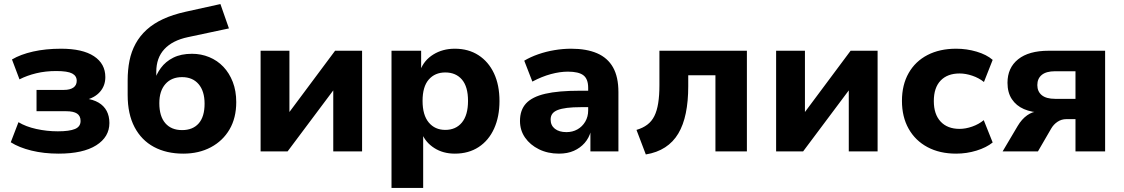

<svg xmlns="http://www.w3.org/2000/svg" viewBox="-20 -746 5537 946"><path d="M269 11Q196 11 135 -4Q74 -19 33 -45L71 -144Q107 -122 159 -110.5Q211 -99 265 -99Q322 -99 349.5 -110.5Q377 -122 377 -150Q377 -175 359.5 -186.5Q342 -198 306 -198H160V-303H295Q325 -303 341.5 -314.5Q358 -326 358 -348Q358 -372 335.5 -384Q313 -396 257 -396Q204 -396 158.5 -385Q113 -374 76 -355L39 -453Q81 -478 143 -492Q205 -506 281 -506Q387 -506 443 -469Q499 -432 499 -366Q499 -324 473 -294Q447 -264 400 -253V-261Q439 -256 465.5 -240.5Q492 -225 505.5 -199.5Q519 -174 519 -140Q519 -71 454 -30Q389 11 269 11Z M883 11Q800 11 738.5 -22Q677 -55 643 -119.5Q609 -184 609 -278V-350Q609 -402 618 -447Q627 -492 648 -530.5Q669 -569 702.5 -599.5Q736 -630 783.5 -652Q831 -674 894 -688L1066 -726L1108 -606L906 -563Q830 -547 790 -504Q750 -461 750 -392V-342H739Q749 -379 772.5 -411Q796 -443 834 -462Q872 -481 926 -481Q971 -481 1011 -464.5Q1051 -448 1080.5 -417Q1110 -386 1127 -342Q1144 -298 1144 -243Q1144 -165 1111 -108.5Q1078 -52 1019 -20.5Q960 11 883 11ZM877 -105Q930 -105 959 -138Q988 -171 988 -235Q988 -297 958.5 -331.5Q929 -366 877 -366Q825 -366 795 -332Q765 -298 765 -238Q765 -173 794.5 -139Q824 -105 877 -105Z M1264 0V-496H1406V-174H1391L1631 -496H1764V0H1622V-322H1638L1397 0Z M1909 180V-496H2055V-400H2051Q2069 -449 2115 -477.5Q2161 -506 2221 -506Q2288 -506 2337.5 -474Q2387 -442 2414 -384.5Q2441 -327 2441 -248Q2441 -171 2414.5 -112.5Q2388 -54 2338.5 -21.5Q2289 11 2221 11Q2163 11 2120 -16.5Q2077 -44 2059 -88H2065V180ZM2174 -106Q2226 -106 2256 -142.5Q2286 -179 2286 -249Q2286 -319 2256 -354Q2226 -389 2174 -389Q2123 -389 2092.5 -354Q2062 -319 2062 -249Q2062 -179 2092.5 -142.5Q2123 -106 2174 -106Z M2734 11Q2679 11 2635.5 -10.5Q2592 -32 2567 -68Q2542 -104 2542 -150Q2542 -204 2572 -236.5Q2602 -269 2666.5 -284Q2731 -299 2837 -299H2896V-218H2841Q2802 -218 2774 -214.5Q2746 -211 2728 -204Q2710 -197 2701.5 -185.5Q2693 -174 2693 -157Q2693 -128 2714 -111.5Q2735 -95 2771 -95Q2801 -95 2825 -108.5Q2849 -122 2863.5 -146.5Q2878 -171 2878 -202V-313Q2878 -357 2854.5 -375Q2831 -393 2778 -393Q2739 -393 2694.5 -381Q2650 -369 2603 -344L2563 -447Q2593 -465 2631.5 -478.5Q2670 -492 2712 -499Q2754 -506 2794 -506Q2870 -506 2922 -483.5Q2974 -461 3000.5 -414Q3027 -367 3027 -292V0H2889V-99H2891Q2882 -66 2860.5 -41.5Q2839 -17 2807.5 -3Q2776 11 2734 11Z M3162 15 3116 -106Q3147 -115 3169 -131.5Q3191 -148 3204 -174Q3217 -200 3223 -238Q3229 -276 3229 -326V-496H3660V0H3505V-375H3371V-321Q3371 -247 3359 -188.5Q3347 -130 3322 -88Q3297 -46 3257 -20Q3217 6 3162 15Z M3804 0V-496H3946V-174H3931L4171 -496H4304V0H4162V-322H4178L3937 0Z M4691 11Q4610 11 4550 -21Q4490 -53 4457 -111.5Q4424 -170 4424 -249Q4424 -328 4457 -386Q4490 -444 4550 -475Q4610 -506 4691 -506Q4743 -506 4792 -491.5Q4841 -477 4871 -451L4828 -342Q4803 -362 4770.5 -373Q4738 -384 4708 -384Q4648 -384 4614.5 -349Q4581 -314 4581 -248Q4581 -183 4614.5 -147Q4648 -111 4708 -111Q4738 -111 4770.5 -122.5Q4803 -134 4827 -154L4871 -44Q4840 -19 4791.5 -4Q4743 11 4691 11Z M4920 0 4994 -125Q5014 -159 5041 -178Q5068 -197 5096 -197H5114V-191Q5063 -192 5025 -208.5Q4987 -225 4965.5 -257.5Q4944 -290 4944 -338Q4944 -412 4996.5 -454Q5049 -496 5147 -496H5425V0H5279V-159H5234Q5210 -159 5190.5 -146Q5171 -133 5159 -112L5094 0ZM5179 -259H5279V-395H5179Q5135 -395 5113 -377Q5091 -359 5091 -327Q5091 -295 5113 -277Q5135 -259 5179 -259Z"/></svg>

Font: Nunito Sans 10pt ExtraBold
Style: Regular
Weight: 800
Designer: Vernon Adams
Foundry: Vernon Adams
Version: Version 3.101;gftools[0.9.27]